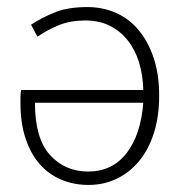

<svg xmlns="http://www.w3.org/2000/svg" viewBox="-20 -512 523 544"><path d="M231 12Q189 12 153.5 -3Q118 -18 92.5 -47Q67 -76 52.5 -119.5Q38 -163 38 -219Q38 -228 38 -238Q38 -248 40 -257H386Q385 -299 374 -335Q363 -371 342 -397.5Q321 -424 291 -439Q261 -454 222 -454Q180 -454 147.5 -441Q115 -428 86 -408L68 -442Q98 -462 135.5 -477Q173 -492 227 -492Q271 -492 308.5 -475.5Q346 -459 373 -426.5Q400 -394 415.5 -347.5Q431 -301 431 -241Q431 -182 416 -135Q401 -88 374 -55.5Q347 -23 310.5 -5.5Q274 12 231 12ZM230 -26Q298 -26 338.5 -78Q379 -130 386 -221H79Q79 -120 121.5 -73Q164 -26 230 -26Z"/></svg>

Font: CV Source Sans Light
Style: Regular
Weight: 300
Designer: Paul D. Hunt
Foundry: Adobe Systems Incorporated
Version: Version 3.001